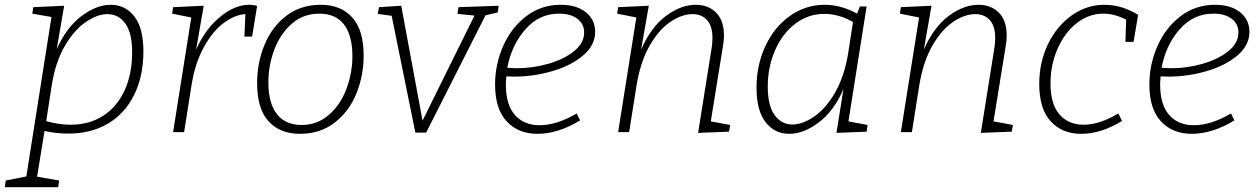

<svg xmlns="http://www.w3.org/2000/svg" viewBox="-67 -552 5263 802"><path d="M532 -338Q532 -233 493 -155Q454 -77 383.5 -35.5Q313 6 219 6Q167 6 119 -5L88 186L180 202L176 230H-47L-43 202L43 185L148 -481L68 -495L72 -522L201 -528L170 -347Q211 -438 273.5 -485Q336 -532 396 -532Q456 -532 494 -483.5Q532 -435 532 -338ZM126 -46Q180 -31 228 -31Q306 -31 364 -68.5Q422 -106 453.5 -174.5Q485 -243 485 -334Q485 -414 456.5 -453.5Q428 -493 382 -493Q339 -493 290.5 -459.5Q242 -426 203 -358.5Q164 -291 149 -195Z M1007 -527 986 -399H954L958 -493Q916 -491 869.5 -457.5Q823 -424 785.5 -357Q748 -290 733 -196L702 0H656L732 -479L652 -495L656 -522L784 -528L752 -344Q789 -429 851 -480.5Q913 -532 974 -532Q993 -532 1007 -527Z M1452 -320Q1452 -236 1421.5 -161Q1391 -86 1330.5 -39.5Q1270 7 1186 7Q1103 7 1055 -45Q1007 -97 1007 -205Q1007 -290 1038 -365Q1069 -440 1129 -486Q1189 -532 1273 -532Q1357 -532 1404.5 -479Q1452 -426 1452 -320ZM1054 -208Q1054 -121 1089.5 -75.5Q1125 -30 1193 -30Q1258 -30 1306.5 -72Q1355 -114 1380 -180.5Q1405 -247 1405 -318Q1405 -404 1370 -449.5Q1335 -495 1267 -495Q1200 -495 1152 -453Q1104 -411 1079 -345Q1054 -279 1054 -208Z M1848 -522 2016 -528 2012 -500 1961 -488 1713 2H1668L1569 -486L1511 -494L1516 -522L1609 -528L1698 -48L1915 -487L1844 -494Z M2048 -233Q2046 -211 2046 -199Q2046 -114 2084 -71.5Q2122 -29 2186 -29Q2259 -29 2342 -78L2356 -49Q2264 7 2178 7Q2098 7 2049.5 -45Q2001 -97 2001 -199Q2001 -283 2035 -360Q2069 -437 2131.5 -484.5Q2194 -532 2275 -532Q2342 -532 2380.5 -500.5Q2419 -469 2419 -419Q2419 -363 2369 -320.5Q2319 -278 2240.5 -255Q2162 -232 2081 -232ZM2052 -269Q2080 -267 2093 -267Q2158 -267 2223 -285.5Q2288 -304 2330.5 -338Q2373 -372 2373 -416Q2373 -452 2345 -473.5Q2317 -495 2268 -495Q2185 -495 2127.5 -429.5Q2070 -364 2052 -269Z M2902 -45 2983 -30 2978 -2 2849 3 2906 -354Q2909 -375 2909 -393Q2909 -443 2886.5 -468Q2864 -493 2826 -493Q2781 -493 2733 -460.5Q2685 -428 2646.5 -361Q2608 -294 2592 -196L2561 0H2515L2591 -479L2511 -495L2515 -522L2643 -528L2611 -345Q2653 -440 2715.5 -486Q2778 -532 2839 -532Q2892 -532 2924.5 -499Q2957 -466 2957 -404Q2957 -381 2953 -360Z M3477 -45 3557 -30 3553 -2 3427 3 3456 -179Q3416 -88 3353 -40.5Q3290 7 3229 7Q3169 7 3131 -41.5Q3093 -90 3093 -186Q3093 -280 3130 -359.5Q3167 -439 3232.5 -485.5Q3298 -532 3378 -532Q3446 -532 3513 -495L3525 -525H3553ZM3476 -330 3496 -460Q3437 -494 3376 -494Q3309 -494 3255 -453Q3201 -412 3170.5 -342Q3140 -272 3140 -190Q3140 -111 3168.5 -71.5Q3197 -32 3243 -32Q3286 -32 3334.5 -65.5Q3383 -99 3421.5 -166Q3460 -233 3476 -330Z M4083 -45 4164 -30 4159 -2 4030 3 4087 -354Q4090 -375 4090 -393Q4090 -443 4067.5 -468Q4045 -493 4007 -493Q3962 -493 3914 -460.5Q3866 -428 3827.5 -361Q3789 -294 3773 -196L3742 0H3696L3772 -479L3692 -495L3696 -522L3824 -528L3792 -345Q3834 -440 3896.5 -486Q3959 -532 4020 -532Q4073 -532 4105.5 -499Q4138 -466 4138 -404Q4138 -381 4134 -360Z M4687 -490 4668 -377H4634L4637 -470Q4588 -495 4542 -495Q4480 -495 4429.5 -454.5Q4379 -414 4350 -347Q4321 -280 4321 -204Q4321 -117 4358.5 -74Q4396 -31 4459 -31Q4526 -31 4604 -78L4620 -47Q4533 7 4449 7Q4370 7 4322 -45Q4274 -97 4274 -201Q4274 -292 4310.5 -367.5Q4347 -443 4409.5 -487.5Q4472 -532 4546 -532Q4619 -532 4687 -490Z M4781 -233Q4779 -211 4779 -199Q4779 -114 4817 -71.5Q4855 -29 4919 -29Q4992 -29 5075 -78L5089 -49Q4997 7 4911 7Q4831 7 4782.5 -45Q4734 -97 4734 -199Q4734 -283 4768 -360Q4802 -437 4864.5 -484.5Q4927 -532 5008 -532Q5075 -532 5113.5 -500.5Q5152 -469 5152 -419Q5152 -363 5102 -320.5Q5052 -278 4973.5 -255Q4895 -232 4814 -232ZM4785 -269Q4813 -267 4826 -267Q4891 -267 4956 -285.5Q5021 -304 5063.5 -338Q5106 -372 5106 -416Q5106 -452 5078 -473.5Q5050 -495 5001 -495Q4918 -495 4860.5 -429.5Q4803 -364 4785 -269Z"/></svg>

Font: Bitter Pro Light
Style: Italic
Weight: 300
Italic angle: -9°
Designer: Sol Matas, and Bitter project Authors
Foundry: Sol Matas
Version: Version 1.010